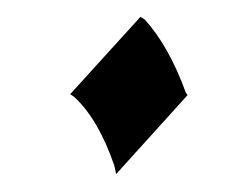

<svg xmlns="http://www.w3.org/2000/svg" viewBox="-20 -174 288 223"><path d="M197.9 -63.6 114.9 28.2 112.8 18.5Q94.4 -35.4 66.2 -61.5L61.5 -64.6L143.1 -154.4L148.2 -151.3Q176.4 -120 195.9 -66.2Z"/></svg>

Font: MM Jasmine
Style: Regular
Weight: 400
Designer: Khon Soe Zaw Thu
Version: Version 1.00 July 11, 2016, initial release